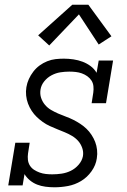

<svg xmlns="http://www.w3.org/2000/svg" viewBox="-20 -787 540 815"><path d="M211 8Q192 8 173 5.5Q154 3 137.5 -3.5Q121 -10 107 -21.5Q93 -33 84 -48L76 0H15L45 -181H106L99 -136Q97 -122 98.5 -108.5Q100 -95 107 -84Q114 -73 125 -66Q136 -59 148.5 -54.5Q161 -50 174.5 -48.5Q188 -47 202 -47Q222 -47 242 -50Q262 -53 280.5 -62Q299 -71 313.5 -87.5Q328 -104 332 -124Q335 -142 329 -159Q323 -176 312 -188.5Q301 -201 286 -210Q271 -219 255 -225.5Q239 -232 223 -238.5Q207 -245 191.5 -252Q176 -259 162 -269Q148 -279 136 -290.5Q124 -302 114.5 -316.5Q105 -331 99 -347Q93 -363 91 -381Q89 -399 92 -417Q95 -435 102.5 -451.5Q110 -468 121.5 -483Q133 -498 148 -509Q163 -520 180.5 -527Q198 -534 215.5 -536Q233 -538 251 -538Q271 -538 291.5 -535Q312 -532 330.5 -525Q349 -518 364.5 -506.5Q380 -495 390 -478L399 -530H460L430 -349H369L376 -394Q378 -408 376.5 -421.5Q375 -435 368 -445.5Q361 -456 350.5 -463.5Q340 -471 327.5 -475.5Q315 -480 301.5 -481.5Q288 -483 274 -483Q255 -483 236 -480Q217 -477 199 -467.5Q181 -458 168 -442Q155 -426 152 -407Q149 -388 154.5 -371.5Q160 -355 171 -342Q182 -329 196.5 -320.5Q211 -312 227 -305Q243 -298 259.5 -292Q276 -286 291 -278.5Q306 -271 320.5 -261.5Q335 -252 347 -240.5Q359 -229 368.5 -214.5Q378 -200 384 -184.5Q390 -169 392 -151Q394 -133 391 -115Q387 -86 368.5 -60Q350 -34 324 -18.5Q298 -3 269 2.5Q240 8 211 8ZM189 -594 142 -637 287 -767H355L453 -633L399 -598L315 -726Z"/></svg>

Font: Iosevka Slab Light Oblique
Style: Regular
Weight: 300
Italic angle: -9°
Monospace: yes
Designer: Belleve Invis
Foundry: Belleve Invis
Version: Version 11.1.1; ttfautohint (v1.8.3)